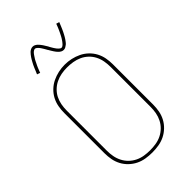

<svg xmlns="http://www.w3.org/2000/svg" viewBox="-283 -1060 1166 1166"><g transform="rotate(-45 300.0 -476.5)"><path d="M300 8Q272 8 244.5 3.5Q217 -1 192.5 -13Q168 -25 147.5 -44.5Q127 -64 114 -88.5Q101 -113 96 -140Q91 -167 91 -195V-540Q91 -568 96 -595Q101 -622 114 -646.5Q127 -671 147.5 -690.5Q168 -710 193 -722Q218 -734 245 -740Q272 -746 300 -746Q328 -746 355 -740Q382 -734 407 -722Q432 -710 452.5 -690.5Q473 -671 486 -646.5Q499 -622 504 -595Q509 -568 509 -540V-195Q509 -167 504 -140Q499 -113 486 -88.5Q473 -64 452.5 -44.5Q432 -25 407.5 -13Q383 -1 355.5 3.5Q328 8 300 8ZM300 -11Q325 -11 350 -15Q375 -19 397.5 -30Q420 -41 438 -58.5Q456 -76 467.5 -98.5Q479 -121 483.5 -145.5Q488 -170 488 -195V-540Q488 -565 483.5 -590Q479 -615 467.5 -637.5Q456 -660 437.5 -677.5Q419 -695 396 -705.5Q373 -716 348 -720Q323 -724 298 -724Q273 -724 248.5 -719.5Q224 -715 201.5 -704Q179 -693 161 -675.5Q143 -658 132 -636Q121 -614 116.5 -589.5Q112 -565 112 -540V-195Q112 -170 116.5 -145.5Q121 -121 132.5 -98.5Q144 -76 162 -58.5Q180 -41 202.5 -30Q225 -19 250 -15Q275 -11 300 -11ZM360 -813Q351 -813 343.5 -817Q336 -821 330 -826.5Q324 -832 319 -838.5Q314 -845 309.5 -852Q305 -859 300.5 -866.5Q296 -874 292 -881L291 -882Q289 -886 286 -891Q283 -896 280.5 -900.5Q278 -905 275 -909.5Q272 -914 269.5 -918Q267 -922 264 -925.5Q261 -929 257 -933Q253 -937 249 -939.5Q245 -942 240 -942Q236 -942 231.5 -939.5Q227 -937 224 -934.5Q221 -932 218 -928.5Q215 -925 211.5 -920Q208 -915 206.5 -912.5Q205 -910 203 -907Q201 -904 199 -901Q197 -898 195 -894.5Q193 -891 191 -887Q189 -883 187 -878.5Q185 -874 182.5 -869.5Q180 -865 178 -860.5Q176 -856 173.5 -850.5Q171 -845 169 -839.5Q167 -834 164.5 -828Q162 -822 160 -816L140 -823Q145 -834 149 -844Q153 -854 157 -863.5Q161 -873 165 -881Q169 -889 173 -896Q177 -903 180.5 -909.5Q184 -916 188 -921.5Q192 -927 197.5 -934.5Q203 -942 209 -947.5Q215 -953 223 -957Q231 -961 240 -961Q249 -961 256.5 -957Q264 -953 270 -947.5Q276 -942 281 -935.5Q286 -929 291 -922Q296 -915 300 -907.5Q304 -900 309 -893V-892Q311 -888 314 -883Q317 -878 319.5 -873.5Q322 -869 325 -864.5Q328 -860 330.5 -856.5Q333 -853 336 -849Q339 -845 343 -841.5Q347 -838 351 -835Q355 -832 360 -832Q364 -832 368.5 -834.5Q373 -837 376 -840Q379 -843 382 -846.5Q385 -850 388.5 -854.5Q392 -859 393.5 -861.5Q395 -864 397 -867Q399 -870 401 -873Q403 -876 405 -880Q407 -884 409 -887.5Q411 -891 413 -895.5Q415 -900 417.5 -904.5Q420 -909 422 -914Q424 -919 426.5 -924Q429 -929 431 -934.5Q433 -940 435.5 -946Q438 -952 440 -958L460 -952Q455 -940 451 -930Q447 -920 443 -911Q439 -902 435 -893.5Q431 -885 427 -878Q423 -871 419.5 -864.5Q416 -858 412 -852.5Q408 -847 402.5 -839.5Q397 -832 391 -827Q385 -822 377 -817.5Q369 -813 360 -813Z"/></g></svg>

Font: Zed Sans Thin Extended
Style: Regular
Weight: 100
Width: 7
Designer: Belleve Invis
Foundry: Belleve Invis
Version: Version 1.0.0; ttfautohint (v1.8.4)